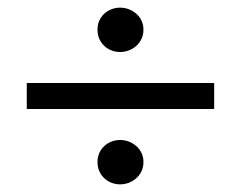

<svg xmlns="http://www.w3.org/2000/svg" viewBox="-20 -576 630 502"><path d="M294 -440C327 -440 355 -465 355 -497V-500C355 -531 327 -556 294 -556C261 -556 235 -531 235 -500V-497C235 -465 261 -440 294 -440ZM50 -291H540V-359H50ZM294 -94C327 -94 355 -119 355 -151V-154C355 -185 327 -210 294 -210C261 -210 235 -185 235 -154V-151C235 -119 261 -94 294 -94Z"/></svg>

Font: Fixel Display Regular
Style: Regular
Weight: 400
Designer: AlfaBravo + MacPaw
Foundry: Kyrylo Tkachov, Marchela Mozhyna, Serhii Makarenko, Maria Weinstein, Zakhar Kryvoshyya
Version: Version 1.211